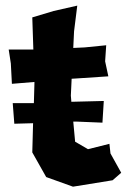

<svg xmlns="http://www.w3.org/2000/svg" viewBox="-20 -665 462 700"><path d="M26.4 -289.1 32.2 -213.9 100.6 -215.8 97.7 -109.4 148.4 -19.5 246.1 15.6 390.6 -7.8 421.9 -35.2 382.8 -105.5 378.9 -140.6 300.8 -121.1 253.9 -148.4 247.1 -221.7H258.8L353.5 -217.8L358.4 -296.9L240.2 -293.9L238.3 -316.4L241.2 -377.9L257.8 -378.9L375 -386.7L363.3 -441.4L367.2 -500L289.1 -492.2L247.1 -490.2L250 -550.8L261.7 -644.5L175.8 -625L97.7 -601.6L101.6 -484.4H11.7L19.5 -433.6L23.4 -359.4L105.5 -366.2V-359.4L103.5 -289.1H98.6Z"/></svg>

Font: MaokenAssortedSans-TC
Style: Regular
Weight: 500
Version: Version 0.83